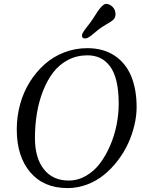

<svg xmlns="http://www.w3.org/2000/svg" viewBox="-20 -962 734 995"><path d="M490.7 -809.1Q480 -800.3 466.1 -788.8Q452.1 -777.3 447 -773.4Q441.9 -769.5 434.8 -766.1Q427.7 -762.7 420.9 -762.7Q404.8 -762.7 404.8 -777.3Q404.8 -783.2 408.4 -790.5Q412.1 -797.9 416.3 -803.5Q420.4 -809.1 430.9 -822.8Q441.4 -836.4 448.7 -846.2Q461.4 -863.3 473.9 -883.8Q486.3 -904.3 493.7 -913.1Q515.6 -941.9 529.3 -941.9Q547.4 -941.9 563 -926.8Q578.6 -911.6 578.6 -888.7Q578.6 -868.2 563.5 -856.4Q552.7 -848.1 528.8 -834.2Q504.9 -820.3 490.7 -809.1ZM66.9 -291Q66.9 -358.4 84.2 -421.6Q101.6 -484.9 134.3 -537.1Q167 -589.4 211.4 -628.9Q255.9 -668.5 312.7 -690.4Q369.6 -712.4 432.1 -712.4Q515.1 -712.4 573.2 -674.1Q631.3 -635.7 659.7 -567.6Q688 -499.5 688 -406.7Q688 -361.3 676.3 -312.3Q664.6 -263.2 643.1 -216.8Q621.6 -170.4 589.4 -128.7Q557.1 -86.9 518.3 -55.4Q479.5 -23.9 430.7 -5.6Q381.8 12.7 330.1 12.7Q206.1 12.7 136.5 -69.6Q66.9 -151.9 66.9 -291ZM335.9 -26.4Q383.8 -26.4 426.3 -51Q468.8 -75.7 499 -116.5Q529.3 -157.2 551.5 -209.2Q573.7 -261.2 584.5 -316.7Q595.2 -372.1 595.2 -424.8Q595.2 -492.7 583.3 -542Q571.3 -591.3 548.8 -620.1Q526.4 -648.9 497.8 -662.1Q469.2 -675.3 433.1 -675.3Q378.4 -675.3 333 -651.6Q287.6 -627.9 256.3 -587.4Q225.1 -546.9 203.4 -491.9Q181.6 -437 171.4 -375.2Q161.1 -313.5 161.1 -247.1Q161.1 -143.1 207.5 -84.7Q253.9 -26.4 335.9 -26.4Z"/></svg>

Font: Cooper*
Style: Italic
Weight: 400
Italic angle: -7°
Designer: Owen Earl
Foundry: indestructible type*
Version: Version 0.001